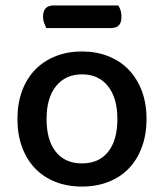

<svg xmlns="http://www.w3.org/2000/svg" viewBox="-20 -671 602 705"><path d="M518 -234Q518 -177 501 -131Q484 -85 453.5 -53Q423 -21 379 -3.5Q335 14 281 14Q227 14 183 -3.5Q139 -21 108.5 -53Q78 -85 61 -131Q44 -177 44 -234Q44 -291 61 -337Q78 -383 109 -415Q140 -447 184 -464.5Q228 -482 281 -482Q334 -482 378 -464.5Q422 -447 453 -414.5Q484 -382 501 -336.5Q518 -291 518 -234ZM281 -398Q221 -398 186 -355Q151 -312 151 -234Q151 -156 185 -113.5Q219 -71 281 -71Q343 -71 377 -113.5Q411 -156 411 -234Q411 -311 376.5 -354.5Q342 -398 281 -398ZM150 -568Q146 -576 142 -586.5Q138 -597 138 -609Q138 -632 148.5 -641.5Q159 -651 176 -651H414Q426 -634 426 -610Q426 -587 416 -577.5Q406 -568 388 -568Z"/></svg>

Font: Baloo Bhaina 2 Medium
Style: Regular
Weight: 500
Designer: Yesha Goshar, Manish Minz, Shuchita Grover and Ek Type
Foundry: Ek Type
Version: Version 1.640;hotconv 1.0.111;makeotfexe 2.5.65597; ttfautoh